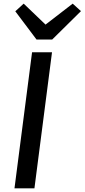

<svg xmlns="http://www.w3.org/2000/svg" viewBox="-20 -1034 464 1054"><path d="M59.5 0 156 -747H265.5L169 0ZM180.5 -817 64 -972 110 -1014 230 -899 379 -1014 424.5 -973 266.5 -817Z"/></svg>

Font: Koeln Type Sans
Style: Italic
Weight: 400
Italic angle: -7.5°
Designer: Eben Sorkin
Foundry: Eben Sorkin
Version: Version 2.001